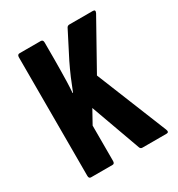

<svg xmlns="http://www.w3.org/2000/svg" viewBox="-126 -575 610 659"><g transform="rotate(-30 179.0 -245.5)"><path d="M45.8 0Q37.4 0 37.4 -10.9V-480.5Q37.4 -491.5 46.4 -491.5H130.1Q139.4 -491.5 139.4 -480.5V-412.1Q139.4 -393.1 139 -370.8Q138.7 -348.5 138.1 -326Q137.5 -303.4 135.7 -282.3H137.5Q147.3 -307.9 158.1 -333.3Q169 -358.6 181.2 -383.6L233.5 -485.9Q236.9 -491.5 243.9 -491.5H336.7Q348.5 -491.5 342.5 -479.1L238.2 -292.5L351 -13.3Q356.3 0 345.2 0H249.8Q242.1 0 239.7 -7.2L168.7 -203.9L139.4 -151V-10.9Q139.4 0 131.1 0Z"/></g></svg>

Font: Sofia Sans Extra Condensed
Style: Regular
Weight: 400
Designer: Botio Nikoltchev, Ani Petrova
Foundry: lettersoup
Version: Version 4.101